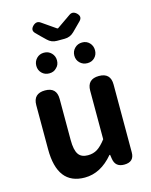

<svg xmlns="http://www.w3.org/2000/svg" viewBox="-141 -1062 919 1166"><g transform="rotate(-15 318.5 -479.0)"><path d="M245 14Q73 14 73 -210V-487Q73 -560 147 -560Q220 -560 220 -487V-229Q220 -165 239 -138Q257 -112 298 -112Q332 -112 357.5 -128Q383 -144 412 -182V-487Q412 -560 486 -560Q559 -560 559 -487V-280V-60Q559 0 496 0Q440 0 432 -54L428 -80H424Q345 14 245 14ZM200 -653Q172 -653 153.5 -671.5Q135 -690 135 -717.5Q135 -745 153.5 -764Q172 -783 200 -783Q228 -783 246.5 -764Q265 -745 265 -718Q265 -689 246 -672Q229 -653 200 -653ZM440 -653Q412 -653 393 -671.5Q374 -690 374 -717.5Q374 -745 393 -764Q412 -783 440 -783Q468 -783 486 -764Q504 -745 504 -717.5Q504 -690 486 -671.5Q468 -653 440 -653ZM295 -832Q261 -832 237 -856L209 -883L180 -912Q157 -935 183 -960Q206 -981 229 -965L317 -904H322L410 -965Q433 -981 456 -960Q482 -935 458 -911L404 -857Q379 -832 344 -832Z"/></g></svg>

Font: GenSenRounded JP B
Style: Regular
Weight: 700
Version: Version 1.501;PS 1;hotconv 16.6.51;makeotf.lib2.5.65220